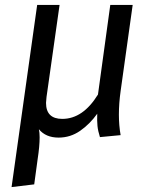

<svg xmlns="http://www.w3.org/2000/svg" viewBox="-20 -547 622 780"><path d="M463 -81Q463 -38 470 2L386 10Q378 -15 376 -35.5Q374 -56 375 -85Q345 -43 305.5 -15.5Q266 12 218 12Q166 12 138 -22Q141 -9 141 11Q141 47 133 99L119 202L27 213L131 -527H222L169 -153Q167 -135 167 -129Q167 -64 233 -64Q317 -64 378 -163L428 -527H519L470 -177Q463 -127 463 -81Z"/></svg>

Font: Fira Sans
Style: Italic
Weight: 400
Italic angle: -8°
Designer: bBox Type GmbH & Carrois Corporate GbR & Edenspiekermann AG
Foundry: bBox Type GmbH & Carrois Corporate GbR & Edenspiekermann AG
Version: Version 4.301